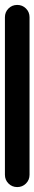

<svg xmlns="http://www.w3.org/2000/svg" viewBox="-20 -760 140 780"><path d="M0 -50H100V-690H0ZM50 -100Q29 -100 14.5 -85.5Q0 -71 0 -50Q0 -29 14.5 -14.5Q29 0 50 0Q71 0 85.5 -14.5Q100 -29 100 -50Q100 -71 85.5 -85.5Q71 -100 50 -100ZM50 -740Q29 -740 14.5 -725.5Q0 -711 0 -690Q0 -669 14.5 -654.5Q29 -640 50 -640Q71 -640 85.5 -654.5Q100 -669 100 -690Q100 -711 85.5 -725.5Q71 -740 50 -740Z"/></svg>

Font: Wavefont SemiBold
Style: Regular
Weight: 600
Version: Version 3.004;gftools[0.9.33]